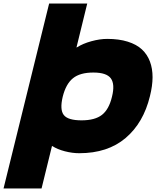

<svg xmlns="http://www.w3.org/2000/svg" viewBox="-67 -860 908 1090"><path d="M568.8 -311Q586.4 -381.8 562.3 -415Q538.1 -448.2 462.9 -448.2Q387.2 -448.2 347.2 -415.8Q307.1 -383.3 289.1 -311Q271.5 -237.3 295.2 -207Q318.8 -176.8 396 -176.8Q472.2 -176.8 512 -208Q551.8 -239.3 568.8 -311ZM784.2 -314Q747.6 -162.6 646 -76.4Q544.4 9.8 382.8 9.8Q343.3 9.8 301 -1.2Q258.8 -12.2 230 -30.8H228L168.9 210H-46.9L211.9 -839.8H428.2L367.2 -590.8H369.1Q403.8 -612.8 451.9 -626Q500 -639.2 542 -639.2Q608.4 -639.2 658.2 -623.5Q708 -607.9 738.5 -579.6Q769 -551.3 784.2 -510.7Q799.3 -470.2 799.1 -421.1Q798.8 -372.1 784.2 -314Z"/></svg>

Font: Sinkin Sans 900 X Black Italic
Style: Regular
Weight: 950
Italic angle: -112°
Designer: Keith Bates
Foundry: K-Type
Version: Sinkin Sans (version 1.0)  by Keith Bates   •   © 2014   www